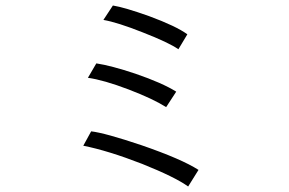

<svg xmlns="http://www.w3.org/2000/svg" viewBox="-20 -720 1040 690"><path d="M385.7 -700.2 351.6 -648.4Q402.3 -639.6 493.2 -603.5Q585.9 -567.4 621.1 -543L653.3 -596.7Q613.3 -626 515.6 -662.1Q427.7 -693.4 385.7 -700.2ZM326.2 -492.2 295.9 -440.4Q352.5 -432.6 442.4 -398.4Q529.3 -365.2 577.1 -335L613.3 -390.6Q563.5 -421.9 466.8 -455.1Q378.9 -484.4 326.2 -492.2ZM307.6 -248 279.3 -196.3Q368.2 -178.7 491.2 -130.9Q608.4 -84 656.2 -49.8L693.4 -109.4Q632.8 -148.4 488.3 -198.2Q357.4 -242.2 307.6 -248Z"/></svg>

Font: DotumChe
Style: Regular
Weight: 400
Monospace: yes
Version: Version 2.21